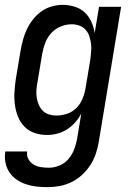

<svg xmlns="http://www.w3.org/2000/svg" viewBox="-31 -548 551 791"><path d="M165 223Q142 223 119.5 220.5Q97 218 76 211Q55 204 37 191.5Q19 179 7.5 161.5Q-4 144 -8.5 121.5Q-13 99 -9 76H81Q78 93 86 107.5Q94 122 107.5 130Q121 138 137.5 140.5Q154 143 171 143Q193 143 215 133.5Q237 124 252 106Q267 88 275 66Q283 44 287 22L304 -81Q294 -61 279 -44Q264 -27 245 -15Q226 -3 205 2.5Q184 8 163 8Q136 8 112 0Q88 -8 70.5 -25.5Q53 -43 43.5 -66.5Q34 -90 30.5 -115.5Q27 -141 28.5 -167.5Q30 -194 34 -221L54 -341Q58 -363 64 -385Q70 -407 80 -428Q90 -449 105 -468Q120 -487 139.5 -501Q159 -515 182 -521.5Q205 -528 227 -528Q252 -528 276.5 -520.5Q301 -513 318 -497Q335 -481 345 -459Q355 -437 359 -412L377 -520H468L376 36Q372 60 364 84.5Q356 109 341.5 131.5Q327 154 307 172.5Q287 191 263 202.5Q239 214 214 218.5Q189 223 165 223ZM201 -72Q223 -72 244.5 -79Q266 -86 282.5 -102Q299 -118 308 -139Q317 -160 321 -182L341 -302Q343 -318 344.5 -335Q346 -352 344 -368Q342 -384 337 -399Q332 -414 321.5 -425.5Q311 -437 296 -442.5Q281 -448 265 -448Q242 -448 219.5 -439Q197 -430 180.5 -412Q164 -394 155.5 -372Q147 -350 143 -327L123 -207Q120 -192 119 -176Q118 -160 120.5 -144.5Q123 -129 129 -115.5Q135 -102 145.5 -91.5Q156 -81 171 -76.5Q186 -72 201 -72Z"/></svg>

Font: Iosevka Term Curly Medium
Style: Italic
Weight: 500
Italic angle: -9°
Designer: Belleve Invis
Foundry: Belleve Invis
Version: Version 32.3.0